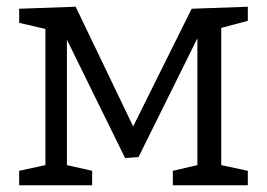

<svg xmlns="http://www.w3.org/2000/svg" viewBox="-20 -551 793 571"><path d="M254 -43V0H37V-43L115 -60V-465L37 -483V-525L205 -531L376 -175L550 -525L717 -531V-489L638 -468V-60L717 -43V0H494V-43L567 -60V-437L392 -84L352 -81L179 -433V-60Z"/></svg>

Font: Bitter
Style: Regular
Weight: 400
Designer: Sol Matas, and Bitter project Authors
Foundry: Sol Matas
Version: Version 2.001